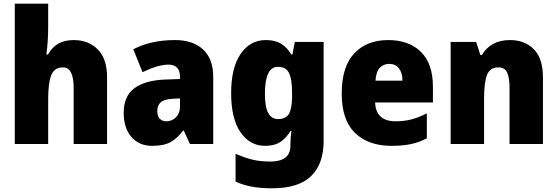

<svg xmlns="http://www.w3.org/2000/svg" viewBox="-20 -780 3019 1040"><path d="M241 -641Q241 -589 238 -550Q235 -511 231 -485H240Q263 -526 297.5 -544.5Q332 -563 380 -563Q458 -563 509 -513Q560 -463 560 -360V0H379V-304Q379 -415 321 -415Q274 -415 257.5 -372.5Q241 -330 241 -247V0H60V-760H241Z M928 -563Q1025 -563 1080 -512Q1135 -461 1135 -363V0H1009L975 -73H972Q940 -30 903.5 -10Q867 10 804 10Q733 10 691.5 -38.5Q650 -87 650 -169Q650 -258 706.5 -301Q763 -344 870 -349L955 -352V-362Q955 -398 938.5 -414Q922 -430 893 -430Q863 -430 827 -419Q791 -408 752 -389L702 -513Q747 -537 803.5 -550Q860 -563 928 -563ZM917 -245Q871 -243 851.5 -226.5Q832 -210 832 -179Q832 -150 845.5 -136.5Q859 -123 881 -123Q912 -123 933.5 -145Q955 -167 955 -202V-247Z M1420 -563Q1471 -563 1503.5 -542.5Q1536 -522 1558 -485H1564L1577 -553H1733V-17Q1733 108 1665 174Q1597 240 1453 240Q1393 240 1346 231.5Q1299 223 1256 204V53Q1304 74 1346.5 84.5Q1389 95 1444 95Q1553 95 1553 10V1Q1553 -13 1554.5 -32.5Q1556 -52 1559 -70H1553Q1532 -34 1500 -12Q1468 10 1416 10Q1333 10 1282.5 -64Q1232 -138 1232 -275Q1232 -413 1283.5 -488Q1335 -563 1420 -563ZM1485 -418Q1415 -418 1415 -272Q1415 -200 1433 -167.5Q1451 -135 1487 -135Q1529 -135 1545.5 -164.5Q1562 -194 1562 -256V-281Q1562 -349 1546 -383.5Q1530 -418 1485 -418Z M2083 -563Q2195 -563 2260 -499Q2325 -435 2325 -310V-225H2012Q2013 -177 2040.5 -150Q2068 -123 2123 -123Q2170 -123 2209.5 -133.5Q2249 -144 2292 -166V-31Q2253 -10 2208 0Q2163 10 2100 10Q1976 10 1903.5 -59.5Q1831 -129 1831 -273Q1831 -419 1899 -491Q1967 -563 2083 -563ZM2089 -434Q2058 -434 2037.5 -413Q2017 -392 2014 -343H2160Q2160 -385 2141 -409.5Q2122 -434 2089 -434Z M2742 -563Q2823 -563 2872 -513Q2921 -463 2921 -360V0H2740V-304Q2740 -359 2727 -387Q2714 -415 2680 -415Q2634 -415 2618 -374Q2602 -333 2602 -246V0H2421V-553H2559L2582 -482H2590Q2613 -521 2651 -542Q2689 -563 2742 -563Z"/></svg>

Font: Noto Sans Myanmar SemiCondensed Black
Style: Regular
Weight: 900
Width: 4
Designer: Monotype Design Team
Foundry: Monotype Imaging Inc.
Version: Version 2.107; ttfautohint (v1.8.4.7-5d5b)